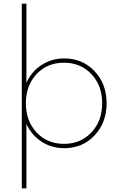

<svg xmlns="http://www.w3.org/2000/svg" viewBox="-20 -802 669 1058"><path d="M100.1 -781.7H125.5V-346.2Q154.3 -408.7 209.7 -444.3Q265.1 -480 334.5 -480Q434.6 -480 501 -409.9Q567.4 -339.8 567.4 -232.9Q567.4 -126 501 -55.7Q434.6 14.6 334.5 14.6Q265.1 14.6 209.7 -21Q154.3 -56.6 125.5 -119.1V236.3H100.1ZM122.6 -232.9Q122.6 -135.3 181.6 -72.3Q240.7 -9.3 332.5 -9.3Q424.3 -9.3 483.6 -72.3Q543 -135.3 543 -232.9Q543 -330.6 483.6 -393.6Q424.3 -456.5 332.5 -456.5Q240.7 -456.5 181.6 -393.8Q122.6 -331.1 122.6 -232.9Z"/></svg>

Font: Spartan MB Thin
Style: Regular
Weight: 100
Designer: Matt Bailey, Mirko Velimirovic
Foundry: Matt Bailey
Version: Version 1.005